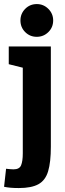

<svg xmlns="http://www.w3.org/2000/svg" viewBox="-32 -732 325 958"><path d="M151.3 -548.3Q117.3 -548.3 93.7 -571.9Q70 -595.5 70 -630Q70 -663.7 93.6 -687.7Q117.2 -711.7 151.7 -711.7Q185.3 -711.7 209.3 -687.7Q233.3 -663.7 233.3 -630Q233.3 -595.5 209.3 -571.9Q185.3 -548.3 151.3 -548.3ZM221.7 -500V0Q221.7 77 208.2 122.3Q194.7 167.7 160 187Q125.3 206.3 62 206.3Q39 206.3 20.7 204.7Q2.3 203 -11.7 200L-1.7 110Q9.3 111 17.8 112Q26.3 113 35.3 113Q65 113 73.3 92.5Q81.7 72 81.7 33V-500ZM91.7 -391.7 11.7 -411.7V-500H91.7Z"/></svg>

Font: Epunda Slab Light
Style: Regular
Weight: 300
Designer: Simon Atzbach
Foundry: typofactur
Version: Version 1.102